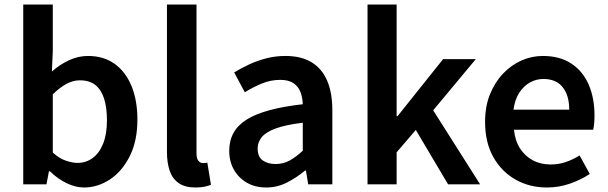

<svg xmlns="http://www.w3.org/2000/svg" viewBox="-20 -817 2697 851"><path d="M352 14Q315 14 275.5 -5Q236 -24 201 -58H197L186 0H83V-797H214V-591L210 -500Q245 -531 286 -550Q327 -569 370 -569Q439 -569 488 -534Q537 -499 563 -435.5Q589 -372 589 -287Q589 -192 555 -124.5Q521 -57 467 -21.5Q413 14 352 14ZM324 -95Q361 -95 390.5 -116.5Q420 -138 437 -180Q454 -222 454 -284Q454 -340 441.5 -379.5Q429 -419 403 -440Q377 -461 334 -461Q304 -461 275 -445.5Q246 -430 214 -399V-141Q242 -115 271.5 -105Q301 -95 324 -95Z M846 14Q800 14 772 -5.5Q744 -25 732 -60.5Q720 -96 720 -143V-797H851V-137Q851 -113 860 -103.5Q869 -94 879 -94Q883 -94 887 -94.5Q891 -95 899 -96L915 2Q903 7 886.5 10.5Q870 14 846 14Z M1160 14Q1111 14 1074.5 -7Q1038 -28 1017 -64.5Q996 -101 996 -149Q996 -239 1074 -287.5Q1152 -336 1322 -355Q1321 -385 1311.5 -409.5Q1302 -434 1280.5 -448.5Q1259 -463 1222 -463Q1180 -463 1141 -447Q1102 -431 1065 -408L1018 -496Q1049 -515 1084.5 -531.5Q1120 -548 1160.5 -558.5Q1201 -569 1245 -569Q1315 -569 1361 -541Q1407 -513 1430 -459.5Q1453 -406 1453 -329V0H1346L1336 -61H1332Q1295 -30 1252 -8Q1209 14 1160 14ZM1202 -90Q1235 -90 1263.5 -105.5Q1292 -121 1322 -149V-273Q1247 -264 1203 -248Q1159 -232 1140.5 -209.5Q1122 -187 1122 -159Q1122 -122 1144.5 -106Q1167 -90 1202 -90Z M1609 0V-797H1738V-302H1742L1944 -555H2089L1900 -328L2108 0H1966L1823 -241L1738 -142V0Z M2404 14Q2327 14 2265 -21Q2203 -56 2166.5 -121Q2130 -186 2130 -277Q2130 -345 2151.5 -398.5Q2173 -452 2209.5 -490.5Q2246 -529 2291.5 -549Q2337 -569 2386 -569Q2461 -569 2512 -535.5Q2563 -502 2589 -442.5Q2615 -383 2615 -305Q2615 -286 2613.5 -269.5Q2612 -253 2609 -242H2258Q2263 -193 2285 -159Q2307 -125 2341.5 -106.5Q2376 -88 2421 -88Q2456 -88 2487 -98.5Q2518 -109 2549 -128L2594 -46Q2555 -20 2506 -3Q2457 14 2404 14ZM2256 -331H2503Q2503 -394 2474 -430.5Q2445 -467 2388 -467Q2357 -467 2329 -451.5Q2301 -436 2281.5 -406Q2262 -376 2256 -331Z"/></svg>

Font: Noto Sans SC SemiBold
Style: Regular
Weight: 600
Designer: Ryoko NISHIZUKA 西塚涼子 (kana, bopomofo & ideographs); Paul D. Hunt (Latin, Greek & Cyrillic); Sandoll Communications 산돌커뮤니
Foundry: Adobe
Version: Version 2.004-H2;hotconv 1.0.118;makeotfexe 2.5.65603